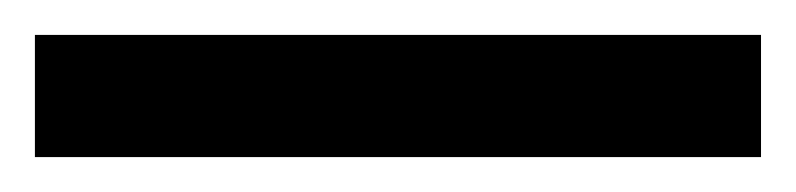

<svg xmlns="http://www.w3.org/2000/svg" viewBox="-22 -23 456 110"><path d="M-2 67V-3H414V67Z"/></svg>

Font: Noto Sans Kannada UI ExtraBold
Style: Regular
Weight: 800
Designer: Jelle Bosma - Monotype Design Team
Foundry: Monotype Imaging Inc.
Version: Version 2.005; ttfautohint (v1.8.4.7-5d5b)